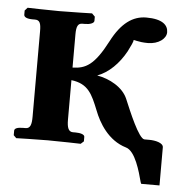

<svg xmlns="http://www.w3.org/2000/svg" viewBox="-45 -479 600 638"><g transform="rotate(5 255.0 -160.0)"><path d="M70 -360V-75C70 -49 66 -35 50 -35H42C23 -35 13 -31 13 -23V-8L22 1C22 1 92 -1 127 -1C166 -1 237 1 237 1L247 -8V-23C247 -31 233 -35 217 -35H208C193 -35 188 -49 188 -75V-207C245 -200 259 -166 280 -114C295 -75 327 -18 388 0C420 9 438 78 446 108C446 109 448 114 449 116H510V-11C510 -26 483 -32 463 -32H447C428 -32 391 -122 375 -160C359 -199 313 -223 272 -230C310 -244 343 -277 366 -319C375 -337 384 -355 382 -358C384 -358 388 -357 392 -356C401 -354 414 -352 430 -352C466 -352 491 -372 491 -393C491 -417 472 -436 418 -436C373 -436 335 -409 303 -347C260 -264 231 -250 188 -249V-360C188 -386 193 -397 208 -397H217C233 -397 247 -402 247 -410V-424L237 -434C237 -434 166 -432 127 -432C92 -432 22 -434 22 -434L13 -424V-410C13 -402 23 -397 42 -397H50C66 -397 70 -386 70 -360Z"/></g></svg>

Font: Libertinus Serif Semibold
Style: Regular
Weight: 600
Designer: Philipp H. Poll, Khaled Hosny
Foundry: Caleb Maclennan
Version: Version 7.050;RELEASE